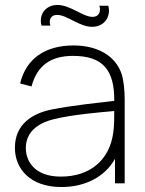

<svg xmlns="http://www.w3.org/2000/svg" viewBox="-20 -738 582 773"><path d="M351 -630C399 -630 428 -670 416 -715H380C388 -692 378 -670 353 -670C313 -670 264 -718 211 -718C165 -718 135 -681 147 -635H183C176 -653 181 -678 210 -678C250 -678 299 -630 351 -630ZM227 15C322.5 15 402 -25.5 443 -98.5V0H482V-338C482 -374 478 -415 469 -442C445 -511 376 -555 276 -555C162 -555 85 -502 61 -402L107 -390C129 -473 183 -513 274 -513C396.5 -513 441 -453.5 440 -332C386 -325.5 272 -314 187 -297C110 -281 40 -238 40 -143C40 -59 101 15 227 15ZM225 -27C118 -27 84 -90 84 -142C84 -216 147 -246 196 -258C270 -276.5 379 -285.5 440 -291C440 -267.5 440 -232 436 -204C421 -93 342 -27 225 -27Z"/></svg>

Font: Hauora ExtraLight
Style: Regular
Weight: 200
Designer: Mikhail Sharanda
Foundry: WCYS & Co.
Version: Version 1.010